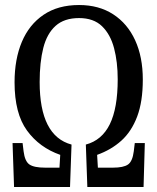

<svg xmlns="http://www.w3.org/2000/svg" viewBox="-20 -745 627 765"><path d="M36 0 30 -175H70L74 -142Q79 -102 97.5 -89.5Q116 -77 160 -77H217L220 -128Q137 -157 87.5 -225Q38 -293 38 -417Q38 -509 67 -578Q96 -647 153.5 -686Q211 -725 295 -725Q374 -725 431 -688Q488 -651 518.5 -584.5Q549 -518 549 -428Q549 -340 526.5 -280.5Q504 -221 463.5 -184.5Q423 -148 367 -128L370 -77H430Q472 -77 490 -89.5Q508 -102 513 -142L517 -175H557L552 0H328L322 -169Q386 -186 417.5 -250Q449 -314 449 -429Q449 -498 434.5 -553Q420 -608 386.5 -640.5Q353 -673 295 -673Q236 -673 201.5 -642Q167 -611 152.5 -554Q138 -497 138 -418Q138 -203 265 -169L259 0Z"/></svg>

Font: Noto Serif ExtraCondensed
Style: Regular
Weight: 400
Width: 2
Designer: Monotype Design Team
Foundry: Monotype Imaging Inc.
Version: Version 2.015